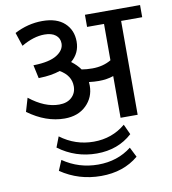

<svg xmlns="http://www.w3.org/2000/svg" viewBox="-102 -744 1036 1157"><g transform="rotate(-10 416.0 -165.5)"><path d="M652.7 247.7Q560.7 325.1 423.7 325.1Q286.7 325.1 176.9 250.3L203.2 188.1Q299.3 254.3 417.8 254.3Q536.4 254.3 622.3 187.1ZM639 107.2Q551.6 187.1 421.4 187.1Q291.2 187.1 187.1 109.7L211.8 45.5Q302.8 113.8 415.3 113.8Q527.8 113.8 610.2 44.5ZM598.6 0V-255.3Q558.1 -241.2 508.6 -241.2Q480.8 -241.2 448.4 -245.2Q449.4 -231 449.4 -223Q449.4 -151.7 399.6 -102.9Q349.8 -54.1 266.9 -54.1Q152.7 -54.1 43.5 -134L67.7 -216.4Q160.8 -142.6 248.7 -142.6Q297.8 -142.6 325.8 -168.9Q353.9 -195.1 353.9 -236.1Q353.9 -302.3 286.1 -341.3Q232.1 -323.1 161.8 -321.5L154.2 -321L136.5 -402.9H141.1Q234.6 -405 280.3 -433.5Q326.1 -462.1 326.1 -503.5Q326.1 -535.4 301.8 -554.6Q277.6 -573.8 233.6 -573.8Q166.8 -573.8 92 -529.8L64.2 -613.2Q146.6 -656.2 234.8 -656.2Q323.1 -656.2 370.3 -612.5Q417.6 -568.8 417.6 -498.5Q417.6 -428.2 363.5 -382.7Q397.9 -356.9 418.1 -327.6Q448.4 -322.5 483.3 -322.5Q549 -322.5 598.6 -351.9V-574.3H494.9V-648.6H832.2V-574.3H703.2V0Z"/></g></svg>

Font: Khula Semibold
Style: Regular
Weight: 600
Designer: Erin McLaughlin, Steve Matteson
Version: Version 1.000;PS 1.0;hotconv 1.0.72;makeotf.lib2.5.5900; ttf